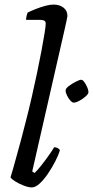

<svg xmlns="http://www.w3.org/2000/svg" viewBox="-20 -820 407 840"><path d="M119 0Q105 0 84 -8Q63 -16 46.5 -26.5Q30 -37 26 -44Q30 -56 37 -81Q44 -106 53.5 -140.5Q63 -175 73.5 -213.5Q84 -252 93 -289Q106 -339 118.5 -393.5Q131 -448 142 -500.5Q153 -553 161.5 -598Q170 -643 175 -674.5Q180 -706 180 -716Q180 -726 174 -729.5Q168 -733 157 -733H94Q94 -741 96.5 -751Q99 -761 101 -765Q117 -773 137.5 -781Q158 -789 178.5 -794.5Q199 -800 214 -800Q241 -800 258 -786.5Q275 -773 275 -750Q275 -748 271 -728.5Q267 -709 262 -688L121 -70L131 -63Q142 -73 158 -93Q174 -113 190.5 -136Q207 -159 217 -176Q225 -176 232.5 -172Q240 -168 242 -163Q236 -142 222 -114.5Q208 -87 190 -60.5Q172 -34 153.5 -17Q135 0 119 0ZM302 -371Q296 -371 287.5 -380.5Q279 -390 273 -402.5Q267 -415 267 -424Q267 -433 281 -443.5Q295 -454 311.5 -462.5Q328 -471 335 -471Q342 -471 349 -461Q356 -451 361.5 -438.5Q367 -426 367 -417Q367 -409 354.5 -398Q342 -387 327 -379Q312 -371 302 -371Z"/></svg>

Font: Texturina Medium 12pt
Style: Italic
Weight: 400
Italic angle: -11°
Version: Version 1.002